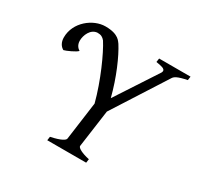

<svg xmlns="http://www.w3.org/2000/svg" viewBox="-137 -776 954 932"><g transform="rotate(30 340.5 -310.0)"><path d="M53 -473C53 -446 65 -427 82 -418C93 -420 145 -443 152 -454C143 -459 128 -472 128 -498C128 -528 146 -572 184 -574C204 -574 214 -568 225 -555C258 -504 314 -380 343 -269L314 -56C313 -47 294 -33 236 -21L233 0H451L454 -21C411 -30 385 -45 385 -55V-56L414 -265L604 -562C611 -573 623 -583 678 -594L681 -615H505L502 -594C533 -589 552 -585 552 -572C552 -569 551 -566 549 -562L398 -331C372 -433 330 -528 298 -578C291 -585 279 -620 203 -620H202C133 -620 53 -558 53 -473Z"/></g></svg>

Font: Temporarium
Style: Italic
Weight: 400
Italic angle: -7°
Version: Version 1.1